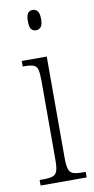

<svg xmlns="http://www.w3.org/2000/svg" viewBox="-86 -779 400 817"><g transform="rotate(-10 114.0 -371.0)"><path d="M117 -654Q104 -654 96.5 -663Q89 -672 89 -698Q89 -723 96.5 -732.5Q104 -742 117 -742Q129 -742 137.5 -732.5Q146 -723 146 -698Q146 -672 137.5 -663Q129 -654 117 -654ZM21 0V-24H36Q64 -24 78 -29Q92 -34 97 -49.5Q102 -65 102 -99V-434Q102 -469 98 -485.5Q94 -502 80.5 -507Q67 -512 41 -512H34V-536H142V-100Q142 -66 147 -50Q152 -34 166 -29Q180 -24 207 -24H220V0Z"/></g></svg>

Font: Noto Serif Tamil ExtraCondensed ExtraLight
Style: Italic
Weight: 200
Width: 2
Italic angle: -12°
Designer: Indian Type Foundry, Tom Grace, and the Monotype Design Team
Foundry: Monotype Imaging Inc.
Version: Version 2.003; ttfautohint (v1.8.4.7-5d5b)